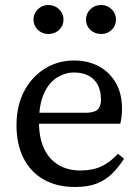

<svg xmlns="http://www.w3.org/2000/svg" viewBox="-20 -735 558 768"><path d="M280 13Q208 13 155.5 -16.5Q103 -46 74.5 -101.5Q46 -157 46 -234Q46 -312 76.5 -370Q107 -428 159.5 -460.5Q212 -493 276 -493Q332 -493 375 -470Q418 -447 443 -404Q468 -361 468 -300Q468 -282 466 -266.5Q464 -251 461 -240H89V-284H329Q364 -286 374 -300.5Q384 -315 384 -335Q384 -371 371 -395.5Q358 -420 334 -432.5Q310 -445 276 -445Q241 -445 208.5 -425Q176 -405 156 -361.5Q136 -318 136 -246Q136 -184 156 -141Q176 -98 213.5 -75.5Q251 -53 302 -53Q351 -53 386.5 -70Q422 -87 452 -120L476 -100Q455 -67 429 -41Q403 -15 367.5 -1Q332 13 280 13ZM173 -599Q149 -599 131.5 -615.5Q114 -632 114 -657Q114 -681 131.5 -698Q149 -715 173 -715Q199 -715 216.5 -698Q234 -681 234 -657Q234 -632 216.5 -615.5Q199 -599 173 -599ZM385 -599Q359 -599 341.5 -615.5Q324 -632 324 -657Q324 -681 341.5 -698Q359 -715 385 -715Q409 -715 426.5 -698Q444 -681 444 -657Q444 -632 426.5 -615.5Q409 -599 385 -599Z"/></svg>

Font: Source Serif 4 18pt
Style: Regular
Weight: 400
Designer: Frank Grießhammer
Foundry: Adobe Systems Incorporated
Version: Version 4.004;hotconv 1.0.116;makeotfexe 2.5.65601